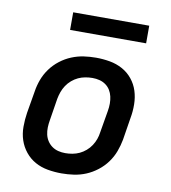

<svg xmlns="http://www.w3.org/2000/svg" viewBox="-81 -780 762 858"><g transform="rotate(10 300.0 -351.0)"><path d="M255 8Q223 8 192 2.5Q161 -3 135 -17.5Q109 -32 90 -55.5Q71 -79 61.5 -107.5Q52 -136 52 -168Q52 -200 57 -232L74 -332Q78 -359 88 -386Q98 -413 115.5 -437Q133 -461 157 -479.5Q181 -498 208 -509Q235 -520 262.5 -524Q290 -528 318 -528Q350 -528 381 -522.5Q412 -517 438.5 -502.5Q465 -488 484 -464.5Q503 -441 512 -412.5Q521 -384 521.5 -352Q522 -320 516 -288L500 -188Q495 -161 485 -134Q475 -107 457.5 -83Q440 -59 416 -40.5Q392 -22 365.5 -11Q339 0 311 4Q283 8 255 8ZM256 -84Q272 -84 288.5 -87Q305 -90 320 -97Q335 -104 348.5 -115.5Q362 -127 371.5 -141.5Q381 -156 386.5 -171.5Q392 -187 394 -203L411 -303Q414 -320 414 -336.5Q414 -353 410.5 -368.5Q407 -384 399 -397Q391 -410 378.5 -419Q366 -428 350.5 -432Q335 -436 318 -436Q302 -436 285.5 -433Q269 -430 254 -423Q239 -416 225.5 -404.5Q212 -393 202.5 -378.5Q193 -364 187.5 -348.5Q182 -333 179 -317L163 -217Q160 -200 159.5 -183.5Q159 -167 162.5 -151.5Q166 -136 174.5 -123Q183 -110 195.5 -101Q208 -92 223.5 -88Q239 -84 256 -84ZM182 -630V-710H527V-630Z"/></g></svg>

Font: Iosevka SmBd Ex Obl
Style: Regular
Weight: 600
Width: 7
Italic angle: -9°
Monospace: yes
Designer: Belleve Invis
Foundry: Belleve Invis
Version: Version 32.5.0; ttfautohint (v1.8.4)